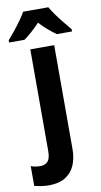

<svg xmlns="http://www.w3.org/2000/svg" viewBox="-154 -813 582 1101"><g transform="rotate(-10 137.5 -263.0)"><path d="M38.1 240.2Q17.6 240.2 -6.8 236.6Q-31.2 232.9 -45.9 228.5V113.8Q-31.7 118.7 -18.6 120.8Q-5.4 123 9.8 123Q36.1 123 52 106Q67.9 88.9 67.9 46.4V-546.4H207V59.1Q207 112.3 189.2 153.3Q171.4 194.3 134 217.3Q96.7 240.2 38.1 240.2ZM211.4 -766.1Q224.1 -744.1 242.9 -718Q261.7 -691.9 282.5 -666.3Q303.2 -640.6 321.3 -619.1V-606H232.9Q210.9 -621.6 186 -642.6Q161.1 -663.6 137.7 -689.5Q113.8 -663.6 89.4 -642.1Q64.9 -620.6 44.4 -606H-44.9V-619.1Q-27.8 -638.2 -6.6 -664.6Q14.6 -690.9 34.2 -718.3Q53.7 -745.6 64.9 -766.1Z"/></g></svg>

Font: Open Sans SemiCondensed
Style: Bold
Weight: 700
Width: 4
Designer: Monotype Design Team
Foundry: Monotype Imaging Inc.
Version: Version 3.003